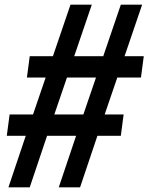

<svg xmlns="http://www.w3.org/2000/svg" viewBox="-20 -800 640 820"><path d="M322 0H231L305 -220H181L107 0H16L90 -220H9L21 -311H121L175 -469H95L107 -560H206L281 -780H372L297 -560H421L496 -780H587L512 -560H594L582 -469H481L427 -311H508L496 -220H396ZM336 -311 390 -469H266L212 -311Z"/></svg>

Font: Tanohe Sans Medium
Style: Italic
Weight: 500
Designer: Village Type and Design LLC & Cristiano Sobral
Foundry: Cooper Hewitt Smithsonian Design Museum
Version: Version 1.00;September 29, 2021;FontCreator 13.0.0.2655 64-b